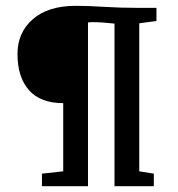

<svg xmlns="http://www.w3.org/2000/svg" viewBox="-20 -639 611 659"><path d="M124 0V-43L197 -51V-285Q119 -285 79.5 -329.5Q40 -374 40 -454Q40 -527 92.5 -573Q145 -619 240 -619Q283 -619 338 -615.5Q393 -612 453 -612H517V-567L458 -559V-51L508 -43V0H373V-558Q330 -563 297 -563Q294 -563 288.5 -562.5Q283 -562 282 -562V0Z"/></svg>

Font: Aikya SemiBold
Style: Regular
Weight: 600
Designer: Neelakash Kshetrimayum (Latin subset based on Merriweather by Eben Sorkin)
Foundry: Brand New Type
Version: Version 1.00 b005